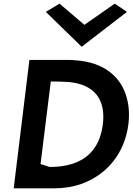

<svg xmlns="http://www.w3.org/2000/svg" viewBox="-20 -1031 726 1051"><path d="M231 -966 427 -775 675 -966 608 -1011 442 -895 306 -1011ZM274 0C328 0 380 -8 428 -25C567 -76 663 -193 683 -352C689 -404 686 -452 674 -495C644 -610 549 -691 392 -701C382 -702 370 -703 360 -703H141L55 0ZM252 -117 202 -133 258 -585C292 -585 325 -584 357 -582C502 -568 559 -482 543 -351C526 -213 444 -117 252 -117Z"/></svg>

Font: Bluebird
Style: ExtObl
Weight: 400
Designer: Jasper
Foundry: Cannot Into Space Fonts
Version: Version 0.98